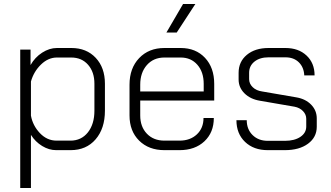

<svg xmlns="http://www.w3.org/2000/svg" viewBox="-20 -749 1669 968"><path d="M82 -499H134V-421Q156 -460 192.5 -483.5Q229 -507 267 -507H340Q416 -507 462.5 -457.5Q509 -408 509 -327V-191Q509 -101 462 -46.5Q415 8 336 8H263Q227 8 192.5 -13Q158 -34 136 -69V199H82ZM335 -40Q390 -40 423 -81.5Q456 -123 456 -191V-327Q456 -386 424 -422.5Q392 -459 339 -459H267Q223 -459 186.5 -423.5Q150 -388 136 -338V-166Q145 -116 181 -78Q217 -40 265 -40Z M633 -167V-322Q633 -405 681.5 -456Q730 -507 809 -507H891Q967 -507 1013.5 -457.5Q1060 -408 1060 -326V-242H687V-167Q687 -110 720.5 -75Q754 -40 809 -40H885Q939 -40 972.5 -71.5Q1006 -103 1006 -154H1058Q1058 -81 1010.5 -36.5Q963 8 885 8H809Q730 8 681.5 -40Q633 -88 633 -167ZM1007 -288V-326Q1007 -386 975 -422.5Q943 -459 891 -459H809Q754 -459 720.5 -421Q687 -383 687 -322V-288ZM903 -729H965L871 -585H819Z M1172 -143H1224Q1224 -97 1253.5 -68Q1283 -39 1330 -39H1416Q1465 -39 1494.5 -59Q1524 -79 1524 -111V-150Q1524 -172 1507.5 -189Q1491 -206 1465 -211L1291 -241Q1242 -249 1212.5 -278.5Q1183 -308 1183 -348V-382Q1183 -438 1224.5 -472.5Q1266 -507 1334 -507H1419Q1485 -507 1525.5 -469Q1566 -431 1566 -369H1514Q1512 -410 1486.5 -435Q1461 -460 1419 -460H1334Q1290 -460 1263 -438.5Q1236 -417 1236 -382V-350Q1236 -327 1254 -309.5Q1272 -292 1301 -288L1475 -258Q1521 -250 1549 -221Q1577 -192 1577 -152V-110Q1577 -57 1533 -24.5Q1489 8 1416 8H1330Q1259 8 1215.5 -33.5Q1172 -75 1172 -143Z"/></svg>

Font: Bai Jamjuree Light
Style: Regular
Weight: 300
Designer: Katatrad Aksorn Co.,Ltd.
Foundry: Cadson Demak Co.,Ltd.
Version: Version 1.000; ttfautohint (v1.6)